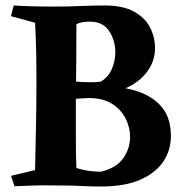

<svg xmlns="http://www.w3.org/2000/svg" viewBox="-20 -680 684 701"><path d="M33 0 20 -38 108 -59Q110 -145 111.5 -223.5Q113 -302 113 -379Q113 -441 112 -493Q111 -545 108 -597L20 -621L30 -660Q62 -658 99 -657Q136 -656 182 -656Q227 -656 274.5 -658Q322 -660 362 -660Q429 -660 469.5 -637.5Q510 -615 528 -579.5Q546 -544 546 -504Q546 -458 518.5 -420Q491 -382 442.5 -359.5Q394 -337 331 -337Q335 -337 324 -336.5Q313 -336 297 -335.5Q281 -335 270 -335Q262 -335 247.5 -335.5Q233 -336 220 -337.5Q207 -339 202 -341V-390Q233 -385 255 -382.5Q277 -380 301 -380Q319 -380 324 -380Q329 -380 332.5 -380.5Q336 -381 348 -382Q375 -398 388 -427.5Q401 -457 401 -489Q401 -532 378.5 -566.5Q356 -601 308 -601Q293 -601 281.5 -599Q270 -597 259 -592Q259 -523 258.5 -466.5Q258 -410 257.5 -377Q257 -344 257 -344Q257 -284 257 -241.5Q257 -199 257 -168.5Q257 -138 257.5 -113Q258 -88 259 -62L256 -43Q252 -39 251 -32Q250 -25 244.5 -18Q239 -11 224 -6.5Q209 -2 178 -3Q133 -4 98.5 -2.5Q64 -1 33 0ZM347 1Q312 1 276 -1Q240 -3 178 -3Q176 -3 185.5 -10.5Q195 -18 208 -29.5Q221 -41 232.5 -52Q244 -63 247 -70Q279 -60 302.5 -56.5Q326 -53 348 -53Q406 -67 430.5 -103Q455 -139 455 -180Q455 -215 438.5 -247.5Q422 -280 389 -301Q356 -322 305 -322Q294 -322 267 -320Q240 -318 200 -313L205 -359Q237 -363 272.5 -365Q308 -367 336 -367Q416 -367 476 -348.5Q536 -330 570 -290Q604 -250 604 -183Q604 -132 576.5 -90.5Q549 -49 492.5 -24Q436 1 347 1Z"/></svg>

Font: Alkalami
Style: Regular
Weight: 400
Designer: Becca Hirsbrunner Spalinger
Foundry: SIL International
Version: Version 2.000